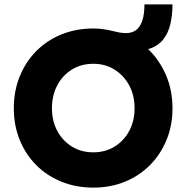

<svg xmlns="http://www.w3.org/2000/svg" viewBox="-20 -846 850 876"><path d="M406 10Q327 10 260.5 -17Q194 -44 145.5 -92.5Q97 -141 70 -207.5Q43 -274 43 -352Q43 -431 70 -497.5Q97 -564 145.5 -613Q194 -662 260.5 -689Q327 -716 406 -716Q448 -716 492 -705Q509 -701 524 -698Q539 -695 555 -695Q639 -695 639 -826H767Q767 -779 757.5 -737Q748 -695 723.5 -664.5Q699 -634 656 -622Q707 -573 737 -504Q767 -435 767 -352Q767 -274 740 -208Q713 -142 664.5 -93Q616 -44 550 -17Q484 10 406 10ZM406 -151Q460 -151 502.5 -177Q545 -203 569.5 -248.5Q594 -294 594 -352Q594 -411 569.5 -456.5Q545 -502 502.5 -528.5Q460 -555 406 -555Q351 -555 308.5 -529Q266 -503 241.5 -457Q217 -411 217 -352Q217 -294 241.5 -248.5Q266 -203 308.5 -177Q351 -151 406 -151Z"/></svg>

Font: Readex Pro
Style: Bold
Weight: 700
Designer: Bonnie Shaver-Troup, Thomas Jockin
Foundry: Lexend
Version: Version 1.203; ttfautohint (v1.8.3)